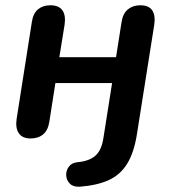

<svg xmlns="http://www.w3.org/2000/svg" viewBox="-20 -517 648 728"><path d="M282 191Q257 192 244.5 179Q232 166 231 148Q230 130 241 115Q252 100 274 98Q318 94 341.5 73.5Q365 53 372 7L405 -202H190L167 -55Q162 -23 143.5 -7.5Q125 8 96 8Q65 8 51.5 -11.5Q38 -31 43 -66L101 -435Q106 -467 124.5 -482Q143 -497 171 -497Q203 -497 216.5 -478Q230 -459 225 -424L205 -300H420L441 -434Q446 -466 465 -481.5Q484 -497 512 -497Q544 -497 557 -478Q570 -459 565 -424L499 -7Q488 62 462 104Q436 146 392 166Q348 186 282 191Z"/></svg>

Font: Nunito Variable Extra Light
Style: Italic
Weight: 200
Italic angle: -9°
Designer: Vernon Adams
Foundry: Vernon Adams
Version: Version 3.602